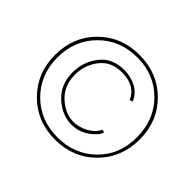

<svg xmlns="http://www.w3.org/2000/svg" viewBox="-161 -933 1158 1158"><g transform="rotate(45 418.0 -354.0)"><path d="M171 -96.5Q68 -200 68 -355Q68 -510 171 -612.5Q274 -715 429 -715Q584 -715 687 -612.5Q790 -510 790 -355Q790 -200 687 -96.5Q584 7 429 7Q274 7 171 -96.5ZM769 -352Q769 -500 672.5 -597.5Q576 -695 430 -695Q283 -695 186 -598Q89 -501 89 -354Q89 -207 186 -110Q283 -13 430 -13Q575 -13 672 -108Q769 -203 769 -352ZM217 -355Q217 -445 271.5 -515.5Q326 -586 428 -586Q486 -586 532.5 -560.5Q579 -535 598 -487L579 -480Q542 -566 428 -566Q336 -566 286.5 -501.5Q237 -437 237 -355Q237 -262 299 -204.5Q361 -147 432 -147Q478 -147 525 -172.5Q572 -198 589 -238L608 -233Q599 -200 549 -163.5Q499 -127 436 -127Q353 -127 285 -190Q217 -253 217 -355Z"/></g></svg>

Font: Raleway-v4020 Thin
Style: Italic
Weight: 250
Italic angle: -12°
Designer: Matt McInerney, Pablo Impallari, Rodrigo Fuenzalida
Foundry: Matt McInerney, Pablo Impallari, Rodrigo Fuenzalida
Version: Version 4.020;PS 004.020;hotconv 1.0.88;makeotf.lib2.5.64775